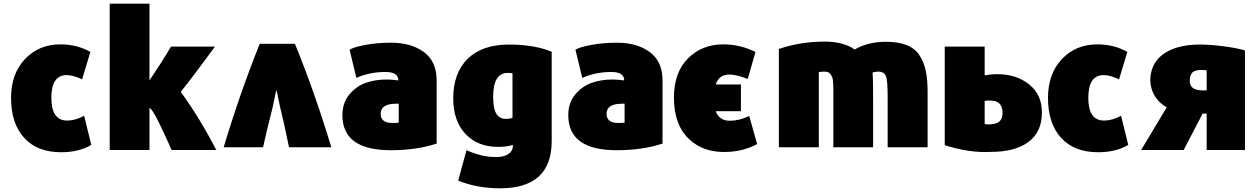

<svg xmlns="http://www.w3.org/2000/svg" viewBox="-20 -800 6833 1043"><path d="M476 -13Q409 27 312 27Q182 27 111 -51.5Q40 -130 40 -268Q40 -399 115.5 -479Q191 -559 308 -559Q398 -559 471 -518Q456 -469 426 -369Q378 -392 342 -392Q259 -392 259 -268Q259 -145 345 -145Q388 -145 437 -171Z M1155 15H912Q911 12 898 -17Q885 -46 871 -76Q857 -106 841 -138.5Q825 -171 811.5 -192Q798 -213 792 -213V15H576V-780H792V-363Q864 -470 909 -547H1148Q1033 -390 962 -301Q1065 -159 1155 15Z M1195 0Q1284 -296 1391 -562H1582Q1685 -312 1780 0H1550Q1525 -124 1500 -225Q1497 -239 1493 -259Q1489 -279 1486.5 -291.5Q1484 -304 1482 -309H1481Q1479 -304 1476.5 -292Q1474 -280 1470 -259.5Q1466 -239 1463 -225Q1430 -96 1409 0Z M2352 -363V-20Q2244 16 2102 16Q1840 16 1840 -175Q1840 -242 1878.5 -287.5Q1917 -333 1968.5 -350.5Q2020 -368 2078 -368H2087Q2096 -367 2103 -367Q2116 -367 2144 -363Q2144 -409 2074 -409Q1989 -409 1916 -377L1879 -530Q1901 -544 1965 -556Q2029 -568 2105 -568Q2214 -568 2283 -517Q2352 -466 2352 -363ZM2146 -134V-237Q2125 -237 2116 -236Q2048 -231 2048 -182Q2048 -132 2111 -132Q2139 -132 2146 -134Z M2977 -34Q2977 223 2696 223Q2571 223 2469 181L2514 16Q2571 41 2620 49Q2644 53 2676 53Q2718 53 2742 36.5Q2766 20 2766 -6V-13Q2733 -2 2686 -2Q2575 -2 2508.5 -72.5Q2442 -143 2442 -266Q2442 -403 2520.5 -480.5Q2599 -558 2745 -558Q2882 -558 2977 -519ZM2764 -160V-402Q2757 -404 2738 -404Q2659 -404 2659 -274Q2659 -211 2676 -182.5Q2693 -154 2730 -154Q2749 -154 2764 -160Z M3579 -363V-20Q3471 16 3329 16Q3067 16 3067 -175Q3067 -242 3105.5 -287.5Q3144 -333 3195.5 -350.5Q3247 -368 3305 -368H3314Q3323 -367 3330 -367Q3343 -367 3371 -363Q3371 -409 3301 -409Q3216 -409 3143 -377L3106 -530Q3128 -544 3192 -556Q3256 -568 3332 -568Q3441 -568 3510 -517Q3579 -466 3579 -363ZM3373 -134V-237Q3352 -237 3343 -236Q3275 -231 3275 -182Q3275 -132 3338 -132Q3366 -132 3373 -134Z M4005 -196H3868Q3887 -144 3945 -144Q3996 -144 4050 -170Q4065 -119 4093 -17Q4020 21 3937 25Q3805 33 3723 -44.5Q3641 -122 3641 -269Q3641 -406 3717 -482.5Q3793 -559 3910 -559Q3999 -559 4084 -518L4042 -371Q3982 -395 3942 -395Q3886 -395 3868 -341H4005Z M5019 0H4802V-271Q4802 -365 4793 -386Q4782 -411 4751 -411Q4737 -411 4720 -406Q4723 -378 4723 -257V0H4507V-270Q4507 -275 4507 -284Q4507 -311 4507 -323.5Q4507 -336 4505.5 -354.5Q4504 -373 4501 -380.5Q4498 -388 4492 -396.5Q4486 -405 4477.5 -408Q4469 -411 4456 -411Q4446 -411 4428 -409V0H4211V-534Q4328 -574 4459 -574Q4562 -574 4623 -531Q4694 -573 4793 -573Q4861 -573 4906.5 -554.5Q4952 -536 4976 -498Q5000 -460 5009.5 -413.5Q5019 -367 5019 -301Z M5112 -547H5329V-391Q5333 -391 5343 -392.5Q5353 -394 5359 -395Q5365 -396 5378 -396.5Q5391 -397 5398 -397Q5501 -397 5570.5 -341.5Q5640 -286 5640 -189Q5640 -83 5567 -29Q5494 25 5365 25Q5249 32 5112 -11ZM5426 -185Q5426 -244 5379 -252Q5365 -254 5356 -254Q5345 -254 5329 -252V-126Q5343 -124 5354 -124Q5359 -124 5371 -126Q5426 -131 5426 -185Z M6109 -13Q6042 27 5945 27Q5815 27 5744 -51.5Q5673 -130 5673 -268Q5673 -399 5748.5 -479Q5824 -559 5941 -559Q6031 -559 6104 -518Q6089 -469 6059 -369Q6011 -392 5975 -392Q5892 -392 5892 -268Q5892 -145 5978 -145Q6021 -145 6070 -171Z M6410 15H6179L6318 -217Q6262 -249 6240.5 -304.5Q6219 -360 6237 -420Q6257 -486 6325 -522Q6393 -558 6499 -558Q6555 -558 6627.5 -548.5Q6700 -539 6743 -526V15H6535V-183H6513ZM6443 -360Q6443 -309 6513 -309H6535V-418Q6519 -420 6507 -420Q6470 -420 6456.5 -405.5Q6443 -391 6443 -360Z"/></svg>

Font: Repo
Style: ExtraBlack
Weight: 1000
Designer: Stefan Peev
Foundry: Context Ltd
Version: Version 001.000